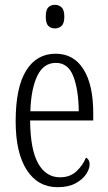

<svg xmlns="http://www.w3.org/2000/svg" viewBox="-20 -767 447 797"><path d="M219 10Q137 10 91 -61.5Q45 -133 45 -263Q45 -404 88.5 -474Q132 -544 211 -544Q286 -544 326.5 -479.5Q367 -415 367 -298V-267H105Q106 -146 138.5 -88.5Q171 -31 229 -31Q271 -31 297.5 -56Q324 -81 337 -113Q343 -110 347.5 -103Q352 -96 352 -85Q352 -66 337.5 -44Q323 -22 293.5 -6Q264 10 219 10ZM307 -305Q306 -394 284.5 -450Q263 -506 212 -506Q161 -506 135 -452.5Q109 -399 106 -305ZM208 -649Q191 -649 180.5 -659.5Q170 -670 170 -698Q170 -726 180.5 -736.5Q191 -747 208 -747Q224 -747 235.5 -736.5Q247 -726 247 -698Q247 -670 235.5 -659.5Q224 -649 208 -649Z"/></svg>

Font: Noto Serif ExtraCondensed Light
Style: Regular
Weight: 300
Width: 2
Designer: Monotype Design Team
Foundry: Monotype Imaging Inc.
Version: Version 2.014; ttfautohint (v1.8.4.7-5d5b)